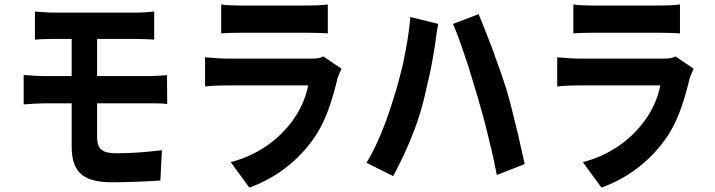

<svg xmlns="http://www.w3.org/2000/svg" viewBox="-20 -788 3232 868"><path d="M705 28 712 -109C646 -101 578 -95 506 -95C442 -95 419 -114 419 -169V-321H655C674 -321 713 -321 736 -318L735 -448C714 -446 666 -444 654 -444H419V-612H597C626 -612 656 -610 677 -609V-736C654 -733 624 -731 597 -731H224C195 -731 161 -734 138 -736V-609C161 -611 195 -612 224 -612H304V-444H182C157 -444 109 -447 87 -449V-316C111 -318 159 -321 182 -321H304V-129C304 -28 337 36 484 36C559 36 653 32 705 28Z M1462 -768C1439 -764 1392 -763 1363 -763H1069C1042 -763 999 -764 980 -768V-637C1000 -639 1043 -640 1069 -640H1366C1395 -640 1440 -639 1462 -637V-768ZM1395 -157C1449 -232 1476 -318 1499 -406L1501 -415L1504 -425C1504 -428 1505 -431 1506 -434C1509 -445 1518 -464 1524 -477L1442 -533C1431 -527 1416 -523 1391 -523H1007C982 -523 941 -526 907 -529V-397C941 -401 980 -402 1007 -402H1373C1363 -347 1337 -286 1294 -231C1233 -153 1143 -86 1023 -55L1107 60C1209 24 1314 -45 1395 -157Z M2352 -46C2343 -86 2332 -137 2320 -189L2317 -200C2300 -272 2282 -344 2266 -395C2253 -436 2235 -487 2216 -538L2213 -549L2209 -559C2185 -622 2161 -683 2144 -724L2028 -680C2049 -632 2075 -556 2100 -480L2103 -469C2116 -428 2128 -387 2139 -351C2154 -299 2170 -243 2184 -185L2186 -175C2188 -170 2189 -165 2190 -160L2192 -150C2195 -139 2198 -127 2201 -115L2203 -106C2206 -92 2209 -79 2212 -66L2214 -56C2215 -49 2217 -43 2218 -36L2220 -26C2222 -16 2224 -7 2226 3L2352 -46ZM1880 -279C1892 -319 1904 -368 1914 -416L1917 -427C1930 -485 1940 -542 1946 -580C1949 -602 1955 -652 1961 -680L1835 -711C1830 -646 1818 -577 1804 -510L1802 -500C1788 -440 1772 -382 1755 -330C1728 -242 1687 -134 1637 -52L1757 8C1799 -67 1851 -182 1880 -279Z M3054 -768C3031 -764 2984 -763 2955 -763H2661C2634 -763 2591 -764 2572 -768V-637C2592 -639 2635 -640 2661 -640H2958C2987 -640 3032 -639 3054 -637V-768ZM2987 -157C3041 -232 3068 -318 3091 -406L3093 -415L3096 -425C3096 -428 3097 -431 3098 -434C3101 -445 3110 -464 3116 -477L3034 -533C3023 -527 3008 -523 2983 -523H2599C2574 -523 2533 -526 2499 -529V-397C2533 -401 2572 -402 2599 -402H2965C2955 -347 2929 -286 2886 -231C2825 -153 2735 -86 2615 -55L2699 60C2801 24 2906 -45 2987 -157Z"/></svg>

Font: Glow Sans TC Compressed
Style: Bold
Weight: 700
Width: 2
Designer: Ryoko NISHIZUKA (kana, bopomofo & ideographs); Paul D. Hunt (Latin, Greek & Cyrillic); Sandoll Communications, Soo-young
Version: Version 0.93